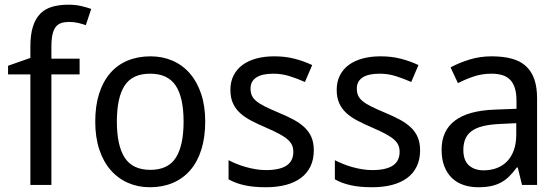

<svg xmlns="http://www.w3.org/2000/svg" viewBox="-20 -785 2379 815"><path d="M317.9 -469.2H198.2V0H108.9V-469.2H14.2V-505.9L108.9 -539.1V-585.9Q108.9 -638.2 119.9 -672.6Q130.9 -707 151.6 -727.5Q172.4 -748 202.6 -756.6Q232.9 -765.1 271 -765.1Q299.8 -765.1 324 -759.5Q348.1 -753.9 367.2 -747.1L344.2 -678.2Q329.1 -683.6 311.3 -687.7Q293.5 -691.9 273.9 -691.9Q254.4 -691.9 240.2 -687.3Q226.1 -682.6 216.8 -670.9Q207.5 -659.2 202.9 -638.9Q198.2 -618.7 198.2 -586.9V-536.1H317.9Z M851.1 -269Q851.1 -202.1 834.7 -150.1Q818.4 -98.1 787.8 -62.7Q757.3 -27.3 713.9 -8.8Q670.4 9.8 616.2 9.8Q565.9 9.8 523.4 -8.8Q481 -27.3 450 -62.7Q418.9 -98.1 401.6 -150.1Q384.3 -202.1 384.3 -269Q384.3 -335.4 400.6 -387Q417 -438.5 447.3 -473.9Q477.5 -509.3 521.2 -527.6Q564.9 -545.9 619.1 -545.9Q669.4 -545.9 711.9 -527.6Q754.4 -509.3 785.4 -473.9Q816.4 -438.5 833.7 -387Q851.1 -335.4 851.1 -269ZM476.1 -269Q476.1 -167 509.5 -115.5Q543 -64 618.2 -64Q693.4 -64 726.3 -115.5Q759.3 -167 759.3 -269Q759.3 -371.1 725.8 -421.6Q692.4 -472.2 617.2 -472.2Q542 -472.2 509 -421.6Q476.1 -371.1 476.1 -269Z M1312 -147Q1312 -107.9 1297.9 -78.6Q1283.7 -49.3 1257.1 -29.5Q1230.5 -9.8 1192.9 0Q1155.3 9.8 1108.4 9.8Q1055.2 9.8 1017.1 1.2Q979 -7.3 950.2 -23.9V-105Q965.3 -97.2 983.9 -89.6Q1002.4 -82 1022.9 -76.2Q1043.5 -70.3 1065.2 -66.7Q1086.9 -63 1108.4 -63Q1140.1 -63 1162.4 -68.4Q1184.6 -73.7 1198.5 -83.7Q1212.4 -93.8 1218.8 -108.2Q1225.1 -122.6 1225.1 -140.1Q1225.1 -155.3 1220.2 -167.5Q1215.3 -179.7 1202.4 -191.7Q1189.5 -203.6 1167 -215.8Q1144.5 -228 1109.4 -243.2Q1074.2 -258.3 1046.1 -272.9Q1018.1 -287.6 998.5 -305.7Q979 -323.7 968.5 -347.4Q958 -371.1 958 -403.8Q958 -438 971.4 -464.6Q984.9 -491.2 1009.3 -509.3Q1033.7 -527.3 1067.9 -536.6Q1102.1 -545.9 1144 -545.9Q1191.4 -545.9 1230.7 -535.6Q1270 -525.4 1305.2 -508.8L1274.4 -437Q1242.7 -451.2 1209.2 -461.7Q1175.8 -472.2 1141.1 -472.2Q1091.3 -472.2 1067.4 -455.8Q1043.5 -439.5 1043.5 -409.2Q1043.5 -392.1 1049.1 -379.4Q1054.7 -366.7 1068.4 -355.5Q1082 -344.2 1105 -332.8Q1127.9 -321.3 1162.1 -307.1Q1197.3 -292.5 1224.9 -277.8Q1252.4 -263.2 1272 -244.9Q1291.5 -226.6 1301.8 -203.1Q1312 -179.7 1312 -147Z M1763.2 -147Q1763.2 -107.9 1749 -78.6Q1734.9 -49.3 1708.3 -29.5Q1681.6 -9.8 1644 0Q1606.4 9.8 1559.6 9.8Q1506.3 9.8 1468.3 1.2Q1430.2 -7.3 1401.4 -23.9V-105Q1416.5 -97.2 1435.1 -89.6Q1453.6 -82 1474.1 -76.2Q1494.6 -70.3 1516.4 -66.7Q1538.1 -63 1559.6 -63Q1591.3 -63 1613.5 -68.4Q1635.7 -73.7 1649.7 -83.7Q1663.6 -93.8 1669.9 -108.2Q1676.3 -122.6 1676.3 -140.1Q1676.3 -155.3 1671.4 -167.5Q1666.5 -179.7 1653.6 -191.7Q1640.6 -203.6 1618.2 -215.8Q1595.7 -228 1560.5 -243.2Q1525.4 -258.3 1497.3 -272.9Q1469.2 -287.6 1449.7 -305.7Q1430.2 -323.7 1419.7 -347.4Q1409.2 -371.1 1409.2 -403.8Q1409.2 -438 1422.6 -464.6Q1436 -491.2 1460.4 -509.3Q1484.9 -527.3 1519 -536.6Q1553.2 -545.9 1595.2 -545.9Q1642.6 -545.9 1681.9 -535.6Q1721.2 -525.4 1756.3 -508.8L1725.6 -437Q1693.8 -451.2 1660.4 -461.7Q1627 -472.2 1592.3 -472.2Q1542.5 -472.2 1518.6 -455.8Q1494.6 -439.5 1494.6 -409.2Q1494.6 -392.1 1500.2 -379.4Q1505.9 -366.7 1519.5 -355.5Q1533.2 -344.2 1556.2 -332.8Q1579.1 -321.3 1613.3 -307.1Q1648.4 -292.5 1676 -277.8Q1703.6 -263.2 1723.1 -244.9Q1742.7 -226.6 1752.9 -203.1Q1763.2 -179.7 1763.2 -147Z M2195.8 0 2177.7 -74.2H2173.8Q2157.7 -52.2 2141.6 -36.4Q2125.5 -20.5 2106.4 -10.3Q2087.4 0 2064 4.9Q2040.5 9.8 2009.8 9.8Q1976.1 9.8 1947.8 0.2Q1919.4 -9.3 1898.7 -29.1Q1877.9 -48.8 1866.2 -78.9Q1854.5 -108.9 1854.5 -149.9Q1854.5 -230 1910.9 -272.9Q1967.3 -315.9 2082.5 -319.8L2172.4 -323.2V-356.9Q2172.4 -389.6 2165.3 -411.6Q2158.2 -433.6 2144.8 -447Q2131.3 -460.4 2111.6 -466.3Q2091.8 -472.2 2066.4 -472.2Q2025.9 -472.2 1991 -460.4Q1956.1 -448.7 1923.8 -432.1L1892.6 -499Q1928.7 -518.6 1973.1 -532.2Q2017.6 -545.9 2066.4 -545.9Q2116.2 -545.9 2152.6 -535.9Q2189 -525.9 2212.6 -504.2Q2236.3 -482.4 2248 -448.7Q2259.8 -415 2259.8 -367.2V0ZM2032.7 -62Q2062.5 -62 2087.9 -71.3Q2113.3 -80.6 2131.8 -99.4Q2150.4 -118.2 2160.9 -146.7Q2171.4 -175.3 2171.4 -213.9V-262.2L2101.6 -258.8Q2057.6 -256.8 2027.8 -249Q1998 -241.2 1980.2 -227.3Q1962.4 -213.4 1954.6 -193.6Q1946.8 -173.8 1946.8 -148.9Q1946.8 -104 1970.5 -83Q1994.1 -62 2032.7 -62Z"/></svg>

Font: Droid Sans
Style: Regular
Weight: 400
Version: Version 1.00 build 113